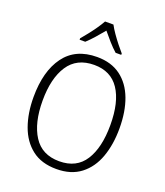

<svg xmlns="http://www.w3.org/2000/svg" viewBox="-169 -1060 1019 1183"><g transform="rotate(20 340.5 -468.5)"><path d="M622 -358Q622 -252 592 -169Q562 -86 499.5 -38Q437 10 341 10Q243 10 180.5 -38.5Q118 -87 88 -170.5Q58 -254 58 -359Q58 -529 130 -627Q202 -725 343 -725Q436 -725 498 -679Q560 -633 591 -550.5Q622 -468 622 -358ZM118 -358Q118 -212 173 -126.5Q228 -41 341 -41Q454 -41 508 -125.5Q562 -210 562 -358Q562 -509 507 -591Q452 -673 343 -673Q229 -673 173.5 -588.5Q118 -504 118 -358ZM368 -947Q380 -924 399.5 -896Q419 -868 440 -841.5Q461 -815 477 -797V-788H440Q415 -810 389 -839.5Q363 -869 340 -897Q317 -869 291 -839.5Q265 -810 241 -788H204V-797Q221 -817 242 -843.5Q263 -870 282 -897.5Q301 -925 313 -947Z"/></g></svg>

Font: Noto Sans Lao SemiCondensed Light
Style: Regular
Weight: 300
Width: 4
Designer: Monotype Design Team
Foundry: Monotype Imaging Inc.
Version: Version 2.003; ttfautohint (v1.8.4.7-5d5b)